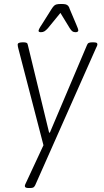

<svg xmlns="http://www.w3.org/2000/svg" viewBox="-20 -738 521 966"><path d="M124 208Q114 208 109.5 205.5Q105 203 105 198Q105 194 107.5 188.5Q110 183 112 179L212 -36L205 17L72 -495Q71 -498 70 -504Q69 -510 69 -513Q69 -520 76 -522.5Q83 -525 93 -525H100Q108 -525 113.5 -522.5Q119 -520 120 -512L227 -71H231L418 -512Q421 -520 427.5 -522.5Q434 -525 443 -525H450Q460 -525 465 -523Q470 -521 470 -515Q470 -511 467.5 -505.5Q465 -500 463 -496L157 194Q153 202 148 205Q143 208 131 208ZM186 -576Q181 -576 177.5 -577.5Q174 -579 174 -583Q174 -586 177.5 -593.5Q181 -601 190 -614L239 -692Q246 -703 251.5 -708.5Q257 -714 265 -716Q273 -718 288 -718Q303 -718 310.5 -716Q318 -714 323 -708.5Q328 -703 331 -692L364 -614Q369 -603 371.5 -595.5Q374 -588 374 -586Q374 -581 370.5 -578.5Q367 -576 360 -576Q350 -576 344 -580.5Q338 -585 331 -596L284 -673L221 -596Q211 -585 203.5 -580.5Q196 -576 186 -576Z"/></svg>

Font: Asap ExtraLight
Style: Italic
Weight: 250
Italic angle: -6°
Version: Version 3.001